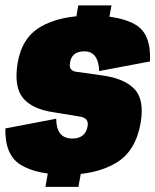

<svg xmlns="http://www.w3.org/2000/svg" viewBox="-27 -704 591 731"><path d="M255.5 -594 381 -593 397.5 -683.5H271ZM146 7.5H271.5L288 -83.5H162ZM226 -39Q339.5 -39 415 -83.8Q490.5 -128.5 509 -239Q523 -326.5 483.8 -366.2Q444.5 -406 361 -417Q298.5 -426.5 266 -430.2Q233.5 -434 239.5 -464.5Q242 -485.5 255.5 -497Q269 -508.5 294 -508.5Q321.5 -508.5 335.8 -488.8Q350 -469 350.5 -433.5L544 -470Q549 -573.5 490.8 -609Q432.5 -644.5 317.5 -644.5Q202 -644.5 129 -602.8Q56 -561 40 -463.5Q25.5 -372.5 61.2 -330Q97 -287.5 180.5 -276Q246.5 -265.5 279.2 -259.8Q312 -254 306.5 -223Q303 -201.5 288.5 -189Q274 -176.5 249 -176.5Q217.5 -176.5 202.2 -195.8Q187 -215 187 -252L-6.5 -215Q-9 -114 51.8 -76.5Q112.5 -39 226 -39Z"/></svg>

Font: Anybody Condensed Black
Style: Italic
Weight: 900
Width: 3
Italic angle: -10°
Version: Version 1.113;gftools[0.9.25]